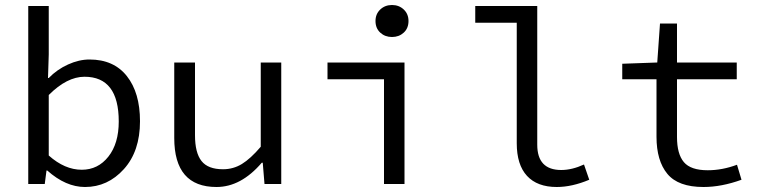

<svg xmlns="http://www.w3.org/2000/svg" viewBox="-20 -736 3040 768"><path d="M320 12Q243 12 169 -54H166L159 0H93V-712H175V-518L172 -424H175Q208 -458 252 -478Q296 -498 338 -498Q435 -498 487.5 -431.5Q540 -365 540 -251Q540 -131 475.5 -59.5Q411 12 320 12ZM307 -57Q372 -57 413.5 -109.5Q455 -162 455 -250Q455 -429 318 -429Q248 -429 175 -356V-114Q239 -57 307 -57Z M846 12Q677 12 677 -184V-486H760V-195Q760 -125 786 -92Q812 -59 872 -59Q913 -59 947.5 -80Q982 -101 1023 -149V-486H1105V0H1038L1031 -85H1027Q944 12 846 12Z M1516 0V-419H1290V-486H1598V0ZM1482 -652Q1482 -680 1501 -698Q1520 -716 1548 -716Q1576 -716 1595 -698Q1614 -680 1614 -652Q1614 -623 1595 -605.5Q1576 -588 1548 -588Q1520 -588 1501 -605.5Q1482 -623 1482 -652Z M2207 12Q2129 12 2088 -32.5Q2047 -77 2047 -163V-645H1881V-712H2129V-157Q2129 -56 2225 -56Q2268 -56 2316 -78L2337 -17Q2268 12 2207 12Z M2794 12Q2693 12 2649.5 -40.5Q2606 -93 2606 -189V-419H2469V-481L2609 -486L2620 -642H2688V-486H2927V-419H2688V-188Q2688 -120 2715.5 -87.5Q2743 -55 2811 -55Q2869 -55 2928 -77L2946 -17Q2866 12 2794 12Z"/></svg>

Font: TypoPRO Source Code Pro
Style: Regular
Weight: 400
Monospace: yes
Designer: Paul D. Hunt, Teo Tuominen
Foundry: Adobe Systems Incorporated
Version: Version 2.010;PS 1.0;hotconv 1.0.84;makeotf.lib2.5.63406